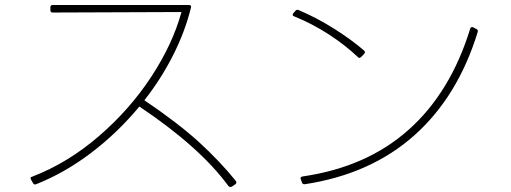

<svg xmlns="http://www.w3.org/2000/svg" viewBox="-20 -736 2040 766"><path d="M181 -695V-707Q181 -716 190 -716H734Q744 -716 742 -706Q718 -609 670 -514.5Q622 -420 556 -336Q692 -244 775 -168Q858 -92 921 -14Q923 -12 923 -8Q923 -4 919 -1L906 8Q902 10 900 10Q893 10 889 3Q775 -151 536 -311Q450 -207 344 -126.5Q238 -46 124 -1L120 0Q115 0 112 -5L104 -19Q102 -23 102 -25Q102 -30 108 -31Q249 -85 373 -191.5Q497 -298 583 -429Q669 -560 704 -688L190 -686Q181 -686 181 -695Z M1171 -696Q1244 -665 1313 -621.5Q1382 -578 1433 -534Q1436 -531 1436 -528Q1436 -526 1433 -521L1420 -508Q1417 -505 1414 -505Q1411 -505 1408 -508Q1359 -555 1293 -598Q1227 -641 1153 -671Q1149 -672 1148 -675.5Q1147 -679 1150 -683L1159 -693Q1164 -699 1171 -696ZM1196 -1H1194Q1188 -1 1185 -7L1180 -21L1179 -25Q1179 -30 1187 -32Q1443 -69 1610.5 -218.5Q1778 -368 1856 -622Q1857 -626 1860.5 -627.5Q1864 -629 1868 -627L1881 -620Q1888 -617 1886 -609Q1807 -351 1633 -196Q1459 -41 1196 -1Z"/></svg>

Font: LINE Seed JP_TTF Thin
Style: Regular
Weight: 250
Designer: LY Corporation & Fontrix & Fontworks
Version: Version 1.008